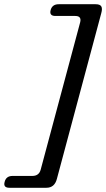

<svg xmlns="http://www.w3.org/2000/svg" viewBox="-104 -760 502 908"><path d="M88.5 42 275 -654Q283 -684.5 252 -684.5H158Q128 -684.5 135.5 -712.5Q143 -740 173.5 -740H348.5Q369 -740 375 -729.8Q381 -719.5 375 -698L165 86Q154 128 115.5 128H-59.5Q-90 128 -82 100Q-75 72 -44.5 72H49Q80.5 72 88.5 42Z"/></svg>

Font: Fraunces 9pt S100
Style: Italic
Weight: 400
Italic angle: -16°
Version: Version 1.000; ttfautohint (v1.8.3)